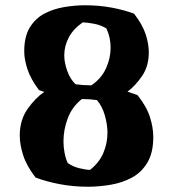

<svg xmlns="http://www.w3.org/2000/svg" viewBox="-20 -685 657 729"><path d="M314 24Q257 24 205.5 14Q154 4 115 -11Q81 -55 68 -95.5Q55 -136 55 -170Q55 -229 84.5 -271Q114 -313 148 -336Q143 -338 138 -339.5Q133 -341 128 -343Q97 -384 84.5 -421.5Q72 -459 72 -490Q72 -546 93 -580.5Q114 -615 148 -633Q182 -651 223 -658Q264 -665 303 -665Q357 -665 404.5 -656Q452 -647 489 -633Q521 -592 533 -555Q545 -518 545 -486Q545 -434 519.5 -396.5Q494 -359 464 -337L502 -324Q537 -280 549.5 -240Q562 -200 562 -165Q562 -105 539.5 -67.5Q517 -30 480.5 -10.5Q444 9 400 16.5Q356 24 314 24ZM327 -361Q365 -387 382.5 -425.5Q400 -464 400 -504Q400 -543 384 -577Q363 -590 336 -595Q309 -600 294 -600Q258 -575 241 -542.5Q224 -510 224 -475Q224 -448 235 -416.5Q246 -385 267 -365Q282 -363 296.5 -362Q311 -361 327 -361ZM322 -40Q357 -68 372.5 -104.5Q388 -141 388 -181Q388 -212 378 -247Q368 -282 348 -305Q334 -307 320 -308Q306 -309 291 -309Q254 -280 237.5 -236.5Q221 -193 221 -148Q221 -127 225 -105.5Q229 -84 237 -66Q257 -52 282.5 -46Q308 -40 322 -40Z"/></svg>

Font: Joti One
Style: Regular
Weight: 400
Designer: Eduardo Rodriguez Tunni
Foundry: Eduardo Rodriguez Tunni
Version: Version 1.002; ttfautohint (v1.8.4.7-5d5b);gftools[0.9.24]